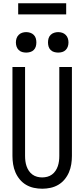

<svg xmlns="http://www.w3.org/2000/svg" viewBox="-20 -1144 515 1172"><path d="M238 8Q212 8 186.5 2.5Q161 -3 139 -16Q117 -29 100.5 -49Q84 -69 74 -92.5Q64 -116 60 -141.5Q56 -167 56 -192V-735H133V-192Q133 -176 135 -160.5Q137 -145 142 -130Q147 -115 156 -101.5Q165 -88 178 -78.5Q191 -69 206.5 -65Q222 -61 237 -61Q253 -61 268.5 -65Q284 -69 297 -78.5Q310 -88 319 -101.5Q328 -115 333 -130Q338 -145 340 -160.5Q342 -176 342 -192V-735H419V-192Q419 -167 415 -141.5Q411 -116 401 -92.5Q391 -69 374.5 -49Q358 -29 336 -16Q314 -3 288.5 2.5Q263 8 238 8ZM335 -823Q323 -823 310.5 -826.5Q298 -830 289 -839Q280 -848 276.5 -860Q273 -872 273 -885Q273 -898 276.5 -910Q280 -922 289 -931Q298 -940 310.5 -944Q323 -948 335 -948Q348 -948 360 -944Q372 -940 381 -931Q390 -922 394 -910Q398 -898 398 -885Q398 -872 394 -860Q390 -848 381 -839Q372 -830 360 -826.5Q348 -823 335 -823ZM140 -823Q127 -823 115 -826.5Q103 -830 94 -839Q85 -848 81 -860Q77 -872 77 -885Q77 -898 81 -910Q85 -922 94 -931Q103 -940 115 -944Q127 -948 140 -948Q152 -948 164.5 -944Q177 -940 186 -931Q195 -922 198.5 -910Q202 -898 202 -885Q202 -872 198.5 -860Q195 -848 186 -839Q177 -830 164.5 -826.5Q152 -823 140 -823ZM384 -1056H91V-1124H384Z"/></svg>

Font: Iosevka QP
Style: Regular
Weight: 400
Designer: Belleve Invis
Foundry: Belleve Invis
Version: Version 20.0.0; ttfautohint (v1.8.4)